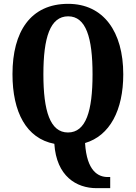

<svg xmlns="http://www.w3.org/2000/svg" viewBox="-20 -745 707 1000"><path d="M483 235H554V177H541C492 177 432 147 423 0C552 -38 622 -171 622 -358C622 -580 519 -725 335 -725C139 -725 45 -580 45 -359C45 -161 117 -24 263 4C274 173 378 235 483 235ZM334 -55C241 -55 206 -167 206 -358C206 -549 241 -660 335 -660C428 -660 462 -549 462 -358C462 -167 428 -55 334 -55Z"/></svg>

Font: Noto Serif Armenian ExtraCondensed ExtraBold
Style: Regular
Weight: 800
Width: 2
Designer: Monotype Design Team
Foundry: Monotype Imaging Inc.
Version: Version 2.008